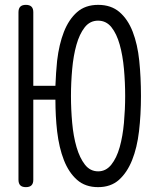

<svg xmlns="http://www.w3.org/2000/svg" viewBox="-20 -760 640 790"><path d="M117 -710V-407H208Q210 -460 215 -510Q223 -578 243 -629Q263 -680 297 -710Q331 -740 384 -740Q437 -740 471.5 -710.5Q506 -681 526 -629.5Q546 -578 553 -510Q560 -442 560 -365Q560 -288 552 -220Q544 -152 523.5 -101Q503 -50 469.5 -20Q436 10 383.5 10Q331 10 297 -20Q263 -50 243 -101Q223 -152 215 -220Q208 -282 208 -350H117V-20Q117 -5 109.5 2.5Q102 10 86.5 10Q71 10 63.5 2.5Q56 -5 56 -21V-709Q56 -725 63.5 -732.5Q71 -740 86.5 -740Q102 -740 109.5 -732.5Q117 -725 117 -710ZM384 -55Q416 -55 438 -82.5Q460 -110 472.5 -154.5Q485 -199 490 -254.5Q495 -310 495 -365Q495 -421 490 -476.5Q485 -532 472.5 -576.5Q460 -621 438.5 -648Q417 -675 383.5 -675Q350 -675 328.5 -647.5Q307 -620 294.5 -575.5Q282 -531 277 -475.5Q272 -420 272 -365Q272 -310 277 -254.5Q282 -199 295 -154.5Q308 -110 329.5 -82.5Q351 -55 384 -55Z"/></svg>

Font: Maple Mono NL ExtraLight
Style: Regular
Weight: 275
Monospace: yes
Designer: subframe7536
Version: Version 7.000